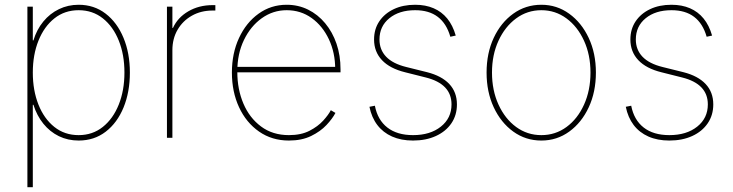

<svg xmlns="http://www.w3.org/2000/svg" viewBox="-20 -570 3032 794"><path d="M93.3 204.1V-542.5H115.7V-402.8H118.2Q131.8 -447.8 159.2 -481Q186.5 -514.2 223.9 -532.2Q261.2 -550.3 305.2 -550.3Q369.1 -550.3 416.7 -513.7Q464.4 -477.1 490.7 -413.6Q517.1 -350.1 517.1 -270Q517.1 -189.5 491 -125.7Q464.8 -62 417.2 -25.4Q369.6 11.2 305.2 11.2Q260.7 11.2 223.6 -6.8Q186.5 -24.9 159.4 -58.3Q132.3 -91.8 118.2 -136.7H115.7V204.1ZM305.2 -11.2Q362.8 -11.2 405.3 -45.2Q447.8 -79.1 471.2 -137.7Q494.6 -196.3 494.6 -270Q494.6 -343.8 471.2 -402.1Q447.8 -460.4 405.3 -494.1Q362.8 -527.8 305.2 -527.8Q247.6 -527.8 205.1 -494.1Q162.6 -460.4 139.2 -402.1Q115.7 -343.8 115.7 -270Q115.7 -196.3 138.9 -137.7Q162.1 -79.1 204.6 -45.2Q247.1 -11.2 305.2 -11.2Z M670.4 0V-542.5H692.9V-454.6H695.3Q714.8 -497.6 758.8 -523.2Q802.7 -548.8 858.9 -548.8Q863.3 -548.8 864.7 -548.8Q866.2 -548.8 870.6 -548.8V-526.4Q868.2 -526.4 865.7 -526.4Q863.3 -526.4 858.9 -526.4Q811 -526.4 773.4 -505.1Q735.8 -483.9 714.4 -447Q692.9 -410.2 692.9 -362.3V0Z M1174.8 11.2Q1104.5 11.2 1051.3 -25.9Q998 -63 968.5 -126.7Q939 -190.4 939 -270Q939 -349.6 968.5 -413.1Q998 -476.6 1049.3 -513.4Q1100.6 -550.3 1165.5 -550.3Q1213.4 -550.3 1253.9 -530.3Q1294.4 -510.3 1324.7 -473.9Q1355 -437.5 1371.6 -389.2Q1388.2 -340.8 1388.2 -283.2V-271H950.7V-293.5H1375.5L1366.2 -284.2Q1366.2 -352.1 1340.1 -407.5Q1314 -462.9 1268.8 -495.4Q1223.6 -527.8 1165.5 -527.8Q1108.9 -527.8 1062.5 -494.6Q1016.1 -461.4 988.8 -404.5Q961.4 -347.7 961.4 -275.4V-272.5Q961.4 -200.7 986.6 -141.6Q1011.7 -82.5 1059.6 -46.9Q1107.4 -11.2 1174.8 -11.2Q1225.1 -11.2 1259.8 -29.1Q1294.4 -46.9 1316.4 -71Q1338.4 -95.2 1348.1 -114.3L1367.2 -103Q1355 -79.6 1330.1 -53Q1305.2 -26.4 1266.6 -7.6Q1228 11.2 1174.8 11.2Z M1688 11.2Q1638.7 11.2 1601.3 -5.4Q1564 -22 1540.3 -53.2Q1516.6 -84.5 1507.8 -128.4L1530.3 -132.8Q1541.5 -74.2 1581.8 -42.7Q1622.1 -11.2 1688 -11.2Q1759.3 -11.2 1803.2 -46.4Q1847.2 -81.5 1847.2 -138.2Q1847.2 -180.7 1820.6 -208.5Q1793.9 -236.3 1741.2 -249.5L1655.8 -271Q1592.3 -286.6 1559.6 -321.3Q1526.9 -356 1526.9 -406.7Q1526.9 -449.7 1548.6 -481.9Q1570.3 -514.2 1608.4 -532.2Q1646.5 -550.3 1696.8 -550.3Q1739.7 -550.3 1773.2 -535.9Q1806.6 -521.5 1829.6 -493.4Q1852.5 -465.3 1864.7 -422.9L1842.3 -418Q1826.7 -472.7 1790.5 -500.2Q1754.4 -527.8 1696.8 -527.8Q1630.9 -527.8 1590.1 -494.6Q1549.3 -461.4 1549.3 -406.7Q1549.3 -364.3 1576.9 -335.4Q1604.5 -306.6 1659.7 -293L1746.1 -271.5Q1806.2 -256.3 1837.9 -222.7Q1869.6 -189 1869.6 -138.2Q1869.6 -93.8 1846.7 -60.1Q1823.7 -26.4 1782.7 -7.6Q1741.7 11.2 1688 11.2Z M2218.8 11.2Q2153.8 11.2 2102.5 -25.9Q2051.3 -63 2021.7 -126.5Q1992.2 -189.9 1992.2 -270Q1992.2 -350.1 2021.7 -413.3Q2051.3 -476.6 2102.5 -513.4Q2153.8 -550.3 2218.8 -550.3Q2282.7 -550.3 2333.7 -513.4Q2384.8 -476.6 2414.6 -413.1Q2444.3 -349.6 2444.3 -270Q2444.3 -189.9 2414.8 -126.5Q2385.3 -63 2334.2 -25.9Q2283.2 11.2 2218.8 11.2ZM2218.8 -11.2Q2276.9 -11.2 2322.8 -44.9Q2368.7 -78.6 2395.3 -137.5Q2421.9 -196.3 2421.9 -270Q2421.9 -343.3 2395 -401.9Q2368.2 -460.4 2322.3 -494.1Q2276.4 -527.8 2218.8 -527.8Q2160.6 -527.8 2114.5 -493.9Q2068.4 -460 2041.5 -401.6Q2014.6 -343.3 2014.6 -270Q2014.6 -196.3 2041.5 -137.5Q2068.4 -78.6 2114.5 -44.9Q2160.6 -11.2 2218.8 -11.2Z M2748 11.2Q2698.7 11.2 2661.4 -5.4Q2624 -22 2600.3 -53.2Q2576.7 -84.5 2567.9 -128.4L2590.3 -132.8Q2601.6 -74.2 2641.8 -42.7Q2682.1 -11.2 2748 -11.2Q2819.3 -11.2 2863.3 -46.4Q2907.2 -81.5 2907.2 -138.2Q2907.2 -180.7 2880.6 -208.5Q2854 -236.3 2801.3 -249.5L2715.8 -271Q2652.3 -286.6 2619.6 -321.3Q2586.9 -356 2586.9 -406.7Q2586.9 -449.7 2608.6 -481.9Q2630.4 -514.2 2668.5 -532.2Q2706.5 -550.3 2756.8 -550.3Q2799.8 -550.3 2833.3 -535.9Q2866.7 -521.5 2889.6 -493.4Q2912.6 -465.3 2924.8 -422.9L2902.3 -418Q2886.7 -472.7 2850.6 -500.2Q2814.5 -527.8 2756.8 -527.8Q2690.9 -527.8 2650.1 -494.6Q2609.4 -461.4 2609.4 -406.7Q2609.4 -364.3 2637 -335.4Q2664.6 -306.6 2719.7 -293L2806.2 -271.5Q2866.2 -256.3 2897.9 -222.7Q2929.7 -189 2929.7 -138.2Q2929.7 -93.8 2906.7 -60.1Q2883.8 -26.4 2842.8 -7.6Q2801.8 11.2 2748 11.2Z"/></svg>

Font: Inter 16pt Thin
Style: Regular
Weight: 250
Version: Version 4.001;git-66647c0bb